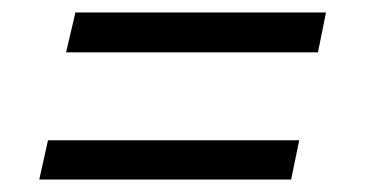

<svg xmlns="http://www.w3.org/2000/svg" viewBox="-20 -407 585 308"><path d="M86 -323 101 -387H503L490 -323ZM43 -119 57 -182H460L447 -119Z"/></svg>

Font: Saira
Style: Italic
Weight: 400
Italic angle: -12°
Designer: Hector Gatti with collaboration of the Omnibus-Type team
Foundry: Omnibus-Type
Version: Version 1.100; ttfautohint (v1.8.3)